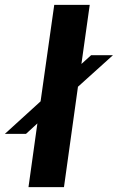

<svg xmlns="http://www.w3.org/2000/svg" viewBox="-105 -770 488 790"><path d="M359.9 -543 215.8 -413.1 158.2 0H12.2L48.8 -262.2L2 -219.2H-85L62 -353L118.2 -750H264.2L230 -506.8L270 -543Z"/></svg>

Font: Oakes Grotesk
Style: Bold Italic
Weight: 700
Designer: Samuel Oakes
Foundry: Samuel Oakes
Version: Version 1.0 | wf-rip DC20170320